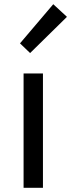

<svg xmlns="http://www.w3.org/2000/svg" viewBox="-20 -892 338 912"><path d="M92 0V-543H184V0ZM123 -640 75 -686 233 -872 298 -812Z"/></svg>

Font: Noto Sans JP Thin
Style: Regular
Weight: 400
Version: Version 2.004-H2;hotconv 1.0.118;makeotfexe 2.5.65603